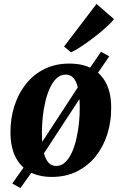

<svg xmlns="http://www.w3.org/2000/svg" viewBox="-20 -884 616 974"><path d="M83.5 70 42 47 111 -50 154.5 -103.5 406.5 -489.5 431 -532 492.5 -621.5 534 -598 472 -507.5 433 -458 180 -71 151 -24ZM331.5 -561.5Q400 -561.5 447.2 -535.8Q494.5 -510 519.2 -460.2Q544 -410.5 544 -338.5Q544.5 -267.5 524.5 -203.8Q504.5 -140 465.5 -91.2Q426.5 -42.5 370.5 -14.5Q314.5 13.5 243 13.5Q176 13.5 129.2 -12.8Q82.5 -39 58 -88.8Q33.5 -138.5 33 -210Q32.5 -282 52.8 -345.8Q73 -409.5 111.5 -458Q150 -506.5 205.8 -534Q261.5 -561.5 331.5 -561.5ZM313.5 -505.5Q287 -505.5 267 -486.8Q247 -468 232.8 -436.5Q218.5 -405 209.5 -366.2Q200.5 -327.5 196.5 -286.8Q192.5 -246 192.5 -209Q193 -147 202 -110.5Q211 -74 227 -58Q243 -42 264.5 -42Q291 -42 310.8 -60.8Q330.5 -79.5 344.8 -111Q359 -142.5 367.8 -181.5Q376.5 -220.5 380.8 -261.5Q385 -302.5 384.5 -340Q384 -402.5 375.2 -438.8Q366.5 -475 351 -490.2Q335.5 -505.5 313.5 -505.5ZM305 -648 469.5 -864 558 -787.5Q551 -776.5 532.2 -758.5Q513.5 -740.5 488.2 -719.5Q463 -698.5 435.5 -678.5Q408 -658.5 383 -642.2Q358 -626 340 -618.5Z"/></svg>

Font: Merriweather 36pt ExtraBold
Style: Italic
Weight: 800
Italic angle: -7.8°
Version: Version 2.101